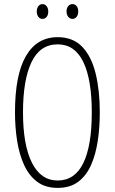

<svg xmlns="http://www.w3.org/2000/svg" viewBox="-20 -905 559 935"><path d="M466 -358Q466 -285 456 -218.5Q446 -152 423 -100.5Q400 -49 360.5 -19.5Q321 10 261 10Q200 10 160 -20.5Q120 -51 96.5 -103.5Q73 -156 63 -221.5Q53 -287 53 -358Q53 -541 106.5 -632.5Q160 -724 261 -724Q336 -724 381 -676.5Q426 -629 446 -546Q466 -463 466 -358ZM92 -358Q92 -199 135.5 -112.5Q179 -26 261 -26Q344 -26 385.5 -110.5Q427 -195 427 -358Q427 -518 385.5 -603.5Q344 -689 261 -689Q175 -689 133.5 -602.5Q92 -516 92 -358ZM159 -849Q159 -864 166.5 -874.5Q174 -885 187 -885Q199 -885 207 -875Q215 -865 215 -849Q215 -832 207 -822.5Q199 -813 187 -813Q174 -813 166.5 -823.5Q159 -834 159 -849ZM304 -850Q304 -865 312 -875Q320 -885 333 -885Q345 -885 353 -875.5Q361 -866 361 -850Q361 -833 353 -823Q345 -813 333 -813Q320 -813 312 -823.5Q304 -834 304 -850Z"/></svg>

Font: Noto Sans Myanmar UI ExtraCondensed ExtraLight
Style: Regular
Weight: 200
Width: 2
Designer: Monotype Design Team
Foundry: Monotype Imaging Inc.
Version: Version 2.103; ttfautohint (v1.8.4.7-5d5b)